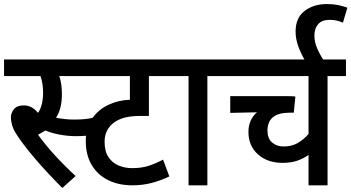

<svg xmlns="http://www.w3.org/2000/svg" viewBox="-20 -916 1737 949"><path d="M345 -325Q373 -325 396 -327Q419 -329 444 -335L452 -252Q429 -247 405 -245Q381 -243 356 -243Q314 -243 273 -251Q232 -259 204 -271Q187 -260 168 -250Q204 -200 253 -146.5Q302 -93 354 -46L288 13Q214 -61 157 -127.5Q100 -194 68 -242Q47 -273 40.5 -295Q34 -317 34 -336Q34 -357 48.5 -376Q63 -395 98 -395Q119 -395 136 -385.5Q153 -376 168 -358Q181 -377 187 -402.5Q193 -428 193 -457Q193 -481 189.5 -502.5Q186 -524 180 -540H0V-622H400V-540H273Q279 -523 282.5 -500.5Q286 -478 286 -451Q286 -413 278.5 -384Q271 -355 257 -334Q278 -330 300 -327.5Q322 -325 345 -325Z M847 -540H716V-343H673Q629 -343 598 -335Q567 -327 546 -312Q523 -296 510 -272Q497 -248 497 -215Q497 -168 516 -139.5Q535 -111 566 -98Q597 -85 633 -85Q679 -85 713.5 -96Q748 -107 786 -127L817 -44Q776 -24 730.5 -12Q685 0 634 0Q567 0 515 -25.5Q463 -51 433.5 -100Q404 -149 404 -219Q404 -283 434 -328Q464 -373 514 -397Q564 -421 622 -423V-540H365V-622H847Z M1005 -540V0H912V-540H834V-622H1096V-540Z M1690 -540H1599V0H1505V-150Q1481 -133 1450 -122Q1419 -111 1377 -111Q1302 -111 1255 -153Q1208 -195 1208 -264Q1208 -324 1250 -361L1118 -358V-441H1387Q1424 -441 1440 -439L1432 -359H1411Q1302 -359 1302 -270Q1302 -232 1324.5 -212Q1347 -192 1382 -192Q1422 -192 1452 -209.5Q1482 -227 1505 -254V-540H1083V-622H1690Z M1489 -615Q1468 -649 1454.5 -686.5Q1441 -724 1441 -760Q1441 -828 1485.5 -862Q1530 -896 1596 -896Q1626 -896 1651 -891Q1676 -886 1697 -878L1675 -804Q1660 -811 1643.5 -814.5Q1627 -818 1610 -818Q1571 -818 1552.5 -796.5Q1534 -775 1534 -741Q1534 -709 1547 -678.5Q1560 -648 1581 -615Z"/></svg>

Font: Noto Sans SemiCondensed Medium
Style: Italic
Weight: 500
Width: 4
Italic angle: -12°
Designer: Monotype Design Team
Foundry: Monotype Imaging Inc.
Version: Version 2.013; ttfautohint (v1.8.4.7-5d5b)